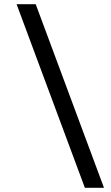

<svg xmlns="http://www.w3.org/2000/svg" viewBox="-20 -752 528 914"><path d="M59 -732H150L475 142H384Z"/></svg>

Font: Arima Madurai Medium
Style: Regular
Weight: 500
Designer: Joana Correia and Natanael Gama
Foundry: NDISCOVER
Version: Version 1.020